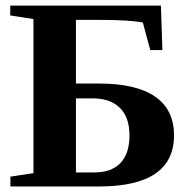

<svg xmlns="http://www.w3.org/2000/svg" viewBox="-20 -675 701 695"><path d="M337.9 0H17.6V-35.6L101.1 -48.3V-606L17.1 -619.1V-654.8H562.5L567.9 -493.7H523.9L497.1 -593.3Q448.2 -603 344.2 -603H254.9V-372.6H337.9Q472.7 -372.6 541.3 -325.4Q609.9 -278.3 609.9 -185.1Q609.9 0 337.9 0ZM448.7 -185.1Q448.7 -250.5 413.8 -284.7Q378.9 -318.8 316.9 -318.8H254.9V-50.8H321.8Q383.8 -50.8 416.3 -85.2Q448.7 -119.6 448.7 -185.1Z"/></svg>

Font: Tinos
Style: Bold
Weight: 700
Designer: Steve Matteson
Foundry: Monotype Imaging Inc.
Version: Version 1.23